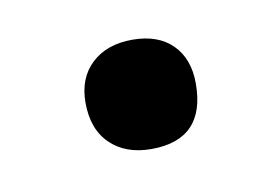

<svg xmlns="http://www.w3.org/2000/svg" viewBox="-31 -315 271 192"><g transform="rotate(-10 104.5 -219.5)"><path d="M111 -164Q85 -164 69.5 -179Q54 -194 54 -221Q54 -246 69.5 -260.5Q85 -275 111 -275Q137 -275 151.5 -260.5Q166 -246 166 -221Q166 -164 111 -164Z"/></g></svg>

Font: Cormorant Garamond Light
Style: Bold Italic
Weight: 700
Italic angle: -10°
Version: Version 4.001